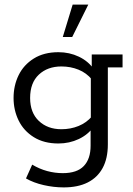

<svg xmlns="http://www.w3.org/2000/svg" viewBox="-20 -634 578 835"><path d="M257 181Q214 181 170 171Q126 161 93 142L120 82Q152 101 185.5 110Q219 119 253 119Q315 119 344.5 88Q374 57 374 0V-73L388 -84Q364 -49 323 -29.5Q282 -10 234 -10Q171 -10 127 -37.5Q83 -65 61 -110Q39 -155 39 -208Q39 -262 61 -307Q83 -352 127 -379.5Q171 -407 234 -407Q282 -407 323 -387.5Q364 -368 388 -333L379 -331V-397H513V-341H449V-6Q449 55 426.5 96.5Q404 138 361.5 159.5Q319 181 257 181ZM247 -72Q287 -72 321.5 -86Q356 -100 380 -128L375 -99V-315L380 -288Q356 -317 321.5 -331Q287 -345 247 -345Q187 -345 149 -309.5Q111 -274 111 -208Q111 -144 149 -108Q187 -72 247 -72ZM253 -473 296 -614H364L294 -473Z"/></svg>

Font: Rokkitt SemiBold
Style: Regular
Weight: 400
Version: Version 3.103